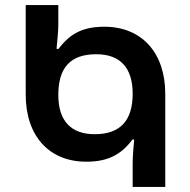

<svg xmlns="http://www.w3.org/2000/svg" viewBox="-20 -734 745 754"><path d="M501 0H629V-366C629 -525 538 -629 390 -629C309 -629 257 -605 210 -542H202C206 -582 209 -614 209 -637V-714H81V-362C81 -201 172 -99 319 -99C400 -99 454 -124 500 -186H507C504 -155 501 -119 501 -91ZM352 -207C259 -207 209 -259 209 -361C209 -469 257 -521 358 -521C452 -521 501 -468 501 -366C501 -260 452 -207 352 -207Z"/></svg>

Font: Noto Sans Georgian Semi
Style: Regular
Weight: 600
Designer: Monotype Design Team
Foundry: Monotype Imaging Inc.
Version: Version 1.901